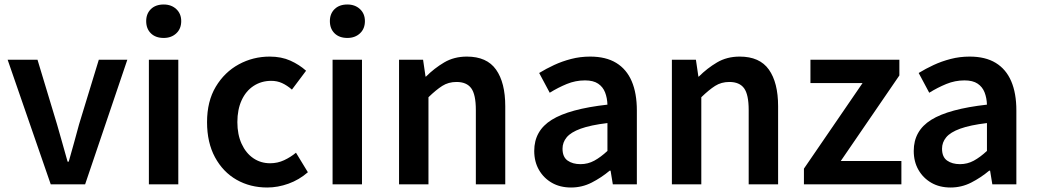

<svg xmlns="http://www.w3.org/2000/svg" viewBox="-20 -821 4619 855"><path d="M206 0 14 -555H147L234 -267Q246 -227 257.5 -184.5Q269 -142 281 -101H286Q298 -142 309.5 -184.5Q321 -227 332 -267L420 -555H547L359 0Z M643 0V-555H774V0ZM709 -652Q673 -652 652 -672.5Q631 -693 631 -727Q631 -760 652 -780.5Q673 -801 709 -801Q743 -801 765 -780.5Q787 -760 787 -727Q787 -693 765 -672.5Q743 -652 709 -652Z M1170 14Q1094 14 1033.5 -20.5Q973 -55 937.5 -120.5Q902 -186 902 -277Q902 -370 941 -435Q980 -500 1043.5 -534.5Q1107 -569 1181 -569Q1233 -569 1273 -551Q1313 -533 1343 -506L1280 -422Q1258 -441 1236 -451Q1214 -461 1188 -461Q1144 -461 1109.5 -438.5Q1075 -416 1056 -374.5Q1037 -333 1037 -277Q1037 -222 1056 -180.5Q1075 -139 1108 -116.5Q1141 -94 1183 -94Q1216 -94 1245 -107.5Q1274 -121 1298 -141L1351 -54Q1312 -20 1264.5 -3Q1217 14 1170 14Z M1461 0V-555H1592V0ZM1527 -652Q1491 -652 1470 -672.5Q1449 -693 1449 -727Q1449 -760 1470 -780.5Q1491 -801 1527 -801Q1561 -801 1583 -780.5Q1605 -760 1605 -727Q1605 -693 1583 -672.5Q1561 -652 1527 -652Z M1757 0V-555H1864L1875 -480H1877Q1914 -517 1958 -543Q2002 -569 2059 -569Q2148 -569 2189 -511Q2230 -453 2230 -348V0H2099V-331Q2099 -400 2078.5 -428Q2058 -456 2013 -456Q1977 -456 1949.5 -438.5Q1922 -421 1888 -388V0Z M2523 14Q2474 14 2437.5 -7Q2401 -28 2380 -64.5Q2359 -101 2359 -149Q2359 -239 2437 -287.5Q2515 -336 2685 -355Q2684 -385 2674.5 -409.5Q2665 -434 2643.5 -448.5Q2622 -463 2585 -463Q2543 -463 2504 -447Q2465 -431 2428 -408L2381 -496Q2412 -515 2447.5 -531.5Q2483 -548 2523.5 -558.5Q2564 -569 2608 -569Q2678 -569 2724 -541Q2770 -513 2793 -459.5Q2816 -406 2816 -329V0H2709L2699 -61H2695Q2658 -30 2615 -8Q2572 14 2523 14ZM2565 -90Q2598 -90 2626.5 -105.5Q2655 -121 2685 -149V-273Q2610 -264 2566 -248Q2522 -232 2503.5 -209.5Q2485 -187 2485 -159Q2485 -122 2507.5 -106Q2530 -90 2565 -90Z M2972 0V-555H3079L3090 -480H3092Q3129 -517 3173 -543Q3217 -569 3274 -569Q3363 -569 3404 -511Q3445 -453 3445 -348V0H3314V-331Q3314 -400 3293.5 -428Q3273 -456 3228 -456Q3192 -456 3164.5 -438.5Q3137 -421 3103 -388V0Z M3560 0V-70L3821 -451H3589V-555H3985V-485L3724 -104H3994V0Z M4213 14Q4164 14 4127.5 -7Q4091 -28 4070 -64.5Q4049 -101 4049 -149Q4049 -239 4127 -287.5Q4205 -336 4375 -355Q4374 -385 4364.5 -409.5Q4355 -434 4333.5 -448.5Q4312 -463 4275 -463Q4233 -463 4194 -447Q4155 -431 4118 -408L4071 -496Q4102 -515 4137.5 -531.5Q4173 -548 4213.5 -558.5Q4254 -569 4298 -569Q4368 -569 4414 -541Q4460 -513 4483 -459.5Q4506 -406 4506 -329V0H4399L4389 -61H4385Q4348 -30 4305 -8Q4262 14 4213 14ZM4255 -90Q4288 -90 4316.5 -105.5Q4345 -121 4375 -149V-273Q4300 -264 4256 -248Q4212 -232 4193.5 -209.5Q4175 -187 4175 -159Q4175 -122 4197.5 -106Q4220 -90 4255 -90Z"/></svg>

Font: Noto Sans TC Thin SemiBold
Style: Regular
Weight: 600
Version: Version 2.004-H2;hotconv 1.0.118;makeotfexe 2.5.65603